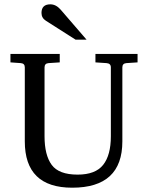

<svg xmlns="http://www.w3.org/2000/svg" viewBox="-20 -873 681 888"><path d="M380.4 -689.5H329.6L192.4 -776.9Q171.9 -790 171.9 -813Q171.9 -853 212.9 -853Q238.8 -853 260.3 -828.6ZM616.2 -584.5 564.5 -581.1Q545.9 -579.6 545.9 -561.5V-219.2Q545.9 -4.9 314 -4.9Q94.7 -4.9 94.7 -219.2V-561.5Q94.7 -579.6 76.2 -581.1L28.3 -584.5V-623.5H256.3V-584.5L204.6 -581.1Q186 -579.6 186 -561.5V-242.7Q186 -155.8 219 -110.6Q252 -65.4 338.9 -65.4Q421.4 -65.4 457 -110.4Q492.7 -155.3 492.7 -242.7V-561.5Q492.7 -579.6 472.7 -581.1L421.4 -584.5V-623.5H616.2Z"/></svg>

Font: Annapurna SIL
Style: Regular
Weight: 400
Designer: Peter Martin, Annie Olsen
Foundry: SIL International
Version: Version 2.000